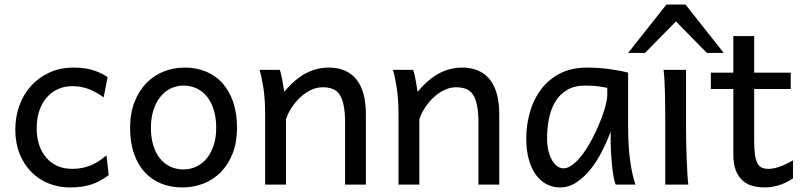

<svg xmlns="http://www.w3.org/2000/svg" viewBox="-20 -801 3497 833"><path d="M451.7 -41.5Q433.1 -27.3 414.8 -17.3Q396.5 -7.3 376.5 -0.7Q356.4 5.9 333.5 9Q310.5 12.2 283.2 12.2Q233.9 12.2 190.9 -5.1Q147.9 -22.5 115.7 -55.2Q83.5 -87.9 64.9 -134.3Q46.4 -180.7 46.4 -239.3Q46.4 -294.4 64.2 -343.3Q82 -392.1 115 -428.7Q147.9 -465.3 195.1 -486.6Q242.2 -507.8 300.3 -507.8Q349.1 -507.8 384.5 -496.3Q419.9 -484.9 446.8 -466.3L429.7 -378.4Q396.5 -402.8 363.8 -415Q331.1 -427.2 293 -427.2Q260.3 -427.2 232.2 -414.8Q204.1 -402.3 183.3 -378.9Q162.6 -355.5 150.9 -321.3Q139.2 -287.1 139.2 -244.1Q139.2 -204.6 149.9 -172.4Q160.6 -140.1 180.7 -116.9Q200.7 -93.8 229 -81.1Q257.3 -68.4 293 -68.4Q337.4 -68.4 373.5 -83.5Q409.7 -98.6 441.9 -127Z M634.8 -246.6Q634.8 -204.1 645 -170.4Q655.3 -136.7 674.1 -113.5Q692.9 -90.3 718.8 -78.1Q744.6 -65.9 776.4 -65.9Q805.7 -65.9 831.5 -78.1Q857.4 -90.3 876.7 -113.5Q896 -136.7 907 -170.4Q918 -204.1 918 -246.6Q918 -289.6 907.7 -323.5Q897.5 -357.4 878.7 -381.1Q859.9 -404.8 833.7 -417.2Q807.6 -429.7 776.4 -429.7Q746.6 -429.7 720.7 -417.2Q694.8 -404.8 675.8 -381.1Q656.7 -357.4 645.8 -323.5Q634.8 -289.6 634.8 -246.6ZM544.4 -246.6Q544.4 -309.6 563.5 -358.2Q582.5 -406.7 614.7 -440.2Q647 -473.6 689.9 -490.7Q732.9 -507.8 781.2 -507.8Q831.5 -507.8 873.3 -490.7Q915 -473.6 945.1 -440.2Q975.1 -406.7 991.7 -358.2Q1008.3 -309.6 1008.3 -246.6Q1008.3 -183.6 989.3 -135.3Q970.2 -86.9 938 -54.2Q905.8 -21.5 862.8 -4.6Q819.8 12.2 771.5 12.2Q721.2 12.2 679.4 -4.6Q637.7 -21.5 607.7 -54.2Q577.6 -86.9 561 -135.3Q544.4 -183.6 544.4 -246.6Z M1477.1 0V-268.6Q1477.1 -314.5 1470.9 -344.2Q1464.8 -374 1452.9 -391.4Q1440.9 -408.7 1422.6 -415.5Q1404.3 -422.4 1379.4 -422.4Q1353 -422.4 1327.9 -409.9Q1302.7 -397.5 1281.7 -377.7Q1260.7 -357.9 1244.6 -333Q1228.5 -308.1 1220.7 -283.2V0H1130.4V-300.3Q1130.4 -372.6 1122.3 -422.6Q1114.3 -472.7 1106 -498H1193.8Q1196.8 -490.2 1199.7 -477.8Q1202.6 -465.3 1205.1 -451.7Q1207.5 -438 1209.5 -424.8L1213.4 -402.8Q1259.8 -458.5 1307.1 -483.2Q1354.5 -507.8 1406.2 -507.8Q1484.4 -507.8 1525.9 -456.8Q1567.4 -405.8 1567.4 -305.2V0Z M2055.7 0V-268.6Q2055.7 -314.5 2049.6 -344.2Q2043.5 -374 2031.5 -391.4Q2019.5 -408.7 2001.2 -415.5Q1982.9 -422.4 1958 -422.4Q1931.6 -422.4 1906.5 -409.9Q1881.3 -397.5 1860.4 -377.7Q1839.4 -357.9 1823.2 -333Q1807.1 -308.1 1799.3 -283.2V0H1709V-300.3Q1709 -372.6 1700.9 -422.6Q1692.9 -472.7 1684.6 -498H1772.5Q1775.4 -490.2 1778.3 -477.8Q1781.2 -465.3 1783.7 -451.7Q1786.1 -438 1788.1 -424.8L1792 -402.8Q1838.4 -458.5 1885.7 -483.2Q1933.1 -507.8 1984.9 -507.8Q2063 -507.8 2104.5 -456.8Q2146 -405.8 2146 -305.2V0Z M2614.7 -419.9Q2602.5 -422.4 2579.3 -426Q2556.2 -429.7 2519.5 -429.7Q2471.7 -429.7 2439.7 -410.4Q2407.7 -391.1 2388.7 -359.1Q2369.6 -327.1 2361.6 -285.6Q2353.5 -244.1 2353.5 -200.2Q2353.5 -171.9 2359.1 -148.2Q2364.7 -124.5 2374.5 -107.2Q2384.3 -89.8 2397 -80.3Q2409.7 -70.8 2424.3 -70.8Q2440.4 -70.8 2457.3 -81.5Q2474.1 -92.3 2490.5 -110.6Q2506.8 -128.9 2522.5 -152.8Q2538.1 -176.8 2551.8 -203.4Q2565.4 -230 2577.1 -257.3Q2588.9 -284.7 2597.2 -309.3Q2605.5 -334 2610.1 -354.5Q2614.7 -375 2614.7 -388.2ZM2651.4 0Q2646 -11.7 2641.8 -35.2Q2637.7 -58.6 2635 -85.7Q2632.3 -112.8 2630.9 -138.7Q2629.4 -164.6 2629.4 -180.7V-229.5Q2613.8 -188 2592 -145Q2570.3 -102.1 2542.5 -67.1Q2514.6 -32.2 2481.2 -10Q2447.8 12.2 2409.7 12.2Q2378.9 12.2 2352.1 -1.5Q2325.2 -15.1 2305.4 -42Q2285.6 -68.8 2274.4 -108.6Q2263.2 -148.4 2263.2 -200.2Q2263.2 -258.3 2278.8 -313.7Q2294.4 -369.1 2326.7 -412.4Q2358.9 -455.6 2408.7 -481.7Q2458.5 -507.8 2526.9 -507.8Q2574.2 -507.8 2621.1 -501.7Q2668 -495.6 2705.1 -485.8V-258.8Q2705.1 -166.5 2713.9 -103.8Q2722.7 -41 2736.8 0Z M2956.5 -231.9Q2956.5 -208.5 2957.3 -176.5Q2958 -144.5 2959.2 -111.8Q2960.4 -79.1 2962.2 -49.3Q2963.9 -19.5 2966.3 0H2866.2V-258.8Q2866.2 -294.4 2866 -329.1Q2865.7 -363.8 2865 -394.8Q2864.3 -425.8 2862.8 -452.4Q2861.3 -479 2858.9 -498H2956.5ZM2705.1 -571.3 2871.1 -781.2H2954.1L3120.1 -571.3H3046.9L2912.6 -708L2778.3 -571.3Z M3064 -485.8H3161.6V-644.5H3252V-485.8H3410.6V-415H3252V-190.4Q3252 -152.8 3255.6 -128.9Q3259.3 -105 3266.8 -91.6Q3274.4 -78.1 3286.1 -73.2Q3297.9 -68.4 3314.5 -68.4Q3335.4 -68.4 3361.8 -77.6Q3388.2 -86.9 3420.4 -105V-26.9Q3386.7 -4.9 3356 3.7Q3325.2 12.2 3299.3 12.2Q3270.5 12.2 3245.6 5.6Q3220.7 -1 3201.9 -17.6Q3183.1 -34.2 3172.4 -61.8Q3161.6 -89.4 3161.6 -131.8V-415H3064Z"/></svg>

Font: Andika
Style: Regular
Weight: 400
Designer: Victor Gaultney, Annie Olsen, Julie Remington, Don Collingsworth, Eric Hays
Foundry: SIL International
Version: Version 1.001